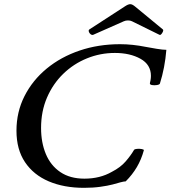

<svg xmlns="http://www.w3.org/2000/svg" viewBox="-20 -888 818 921"><path d="M383 13Q287 13 214 -18Q141 -49 100 -110Q59 -171 59 -261Q59 -351 97.5 -427Q136 -503 204 -559Q272 -615 362 -645.5Q452 -676 556 -676Q615 -676 680 -663Q701 -659 731 -654Q761 -649 778 -649Q771 -563 747 -487Q745 -482 732.5 -480Q720 -478 709 -480Q698 -482 699 -489Q700 -492 702 -503Q704 -514 704 -524Q704 -578 654 -606Q604 -634 531 -634Q461 -634 397 -608Q333 -582 283.5 -534Q234 -486 205.5 -420Q177 -354 177 -274Q177 -204 200 -149Q223 -94 269.5 -62.5Q316 -31 385 -31Q460 -31 517 -64Q558 -85 583 -114Q608 -143 623 -169Q626 -173 637.5 -174Q649 -175 660 -173Q671 -171 670 -167Q658 -123 636.5 -86.5Q615 -50 583 -18Q575 -18 558 -13.5Q541 -9 520 -3Q497 3 461.5 8Q426 13 383 13ZM427 -721Q421 -719 414.5 -724Q408 -729 406 -736.5Q404 -744 409 -747L580 -858Q595 -868 605 -868Q615 -868 630 -855L761 -747Q766 -743 758.5 -730.5Q751 -718 745 -721L613 -786Q605 -790 594 -790Q583 -790 574 -786Z"/></svg>

Font: Junicode SmExp
Style: Bold Italic
Weight: 700
Width: 6
Italic angle: -11°
Designer: Peter S. Baker
Version: Version 2.205; ttfautohint (v1.8.4)